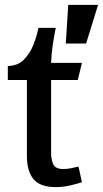

<svg xmlns="http://www.w3.org/2000/svg" viewBox="-20 -754 421 785"><path d="M208 -640Q201 -606 195.5 -569Q190 -532 189 -497H315L298 -427H189V-127Q189 -103 197.5 -83Q206 -63 238 -63Q254 -63 270 -66Q286 -69 301 -73L315 -9Q290 -1 263 5Q236 11 208 11Q144 11 117 -21.5Q90 -54 90 -117V-427H12V-484Q53 -485 78 -510.5Q103 -536 117 -572Q131 -608 137 -640ZM259 -734H381L332 -576H249Z"/></svg>

Font: Rosario SemiBold
Style: Regular
Weight: 600
Designer: Hector Gatti
Foundry: Omnibus Type
Version: Version 1.101; ttfautohint (v1.8.1.43-b0c9)